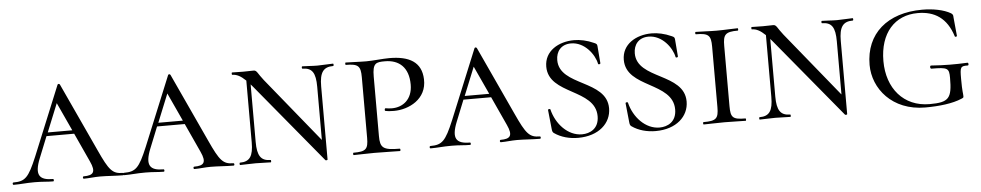

<svg xmlns="http://www.w3.org/2000/svg" viewBox="-36 -720 4940 967"><g transform="rotate(-5 2434.0 -236.5)"><path d="M556 -12C504 -12 487 -32 439 -137L279 -483C276 -488 269 -488 267 -483L123 -132C80 -29 62 -12 3 -12C-3 -12 -3 0 3 0C42 0 63 -4 110 -4C152 -4 170 0 203 0C208 0 208 -12 203 -12C134 -12 112 -39 146 -123L189 -230H329L396 -84C422 -28 407 -12 358 -12C352 -12 352 0 358 0C386 0 410 -4 440 -4C477 -4 519 0 556 0C562 0 562 -12 556 -12ZM197 -248 255 -391 321 -248Z M1115 -12C1063 -12 1046 -32 998 -137L838 -483C835 -488 828 -488 826 -483L682 -132C639 -29 621 -12 562 -12C556 -12 556 0 562 0C601 0 622 -4 669 -4C711 -4 729 0 762 0C767 0 767 -12 762 -12C693 -12 671 -39 705 -123L748 -230H888L955 -84C981 -28 966 -12 917 -12C911 -12 911 0 917 0C945 0 969 -4 999 -4C1036 -4 1078 0 1115 0C1121 0 1121 -12 1115 -12ZM756 -248 814 -391 880 -248Z M1658 -468C1635 -468 1606 -465 1579 -465C1550 -465 1526 -468 1503 -468C1499 -468 1499 -456 1503 -456C1552 -456 1569 -429 1569 -359V-90L1304 -416C1275 -452 1274 -468 1257 -468C1233 -468 1223 -467 1204 -467C1188 -467 1167 -468 1148 -468C1145 -468 1145 -456 1148 -456C1170 -456 1190 -446 1216 -421V-109C1216 -39 1198 -12 1148 -12C1145 -12 1145 0 1148 0C1171 0 1199 -2 1227 -2C1256 -2 1280 0 1303 0C1306 0 1306 -12 1303 -12C1254 -12 1236 -39 1236 -109V-400C1240 -396 1244 -391 1248 -386L1578 13C1580 15 1589 14 1589 11V-359C1589 -429 1608 -456 1658 -456C1662 -456 1662 -468 1658 -468Z M1857 -85V-385C1857 -454 1875 -457 1920 -457C1991 -457 2039 -416 2039 -329C2039 -253 1989 -218 1935 -218C1924 -218 1913 -219 1903 -221C1897 -222 1896 -209 1900 -208C1913 -205 1927 -204 1944 -204C2019 -204 2112 -249 2108 -350C2105 -437 2044 -471 1943 -471C1910 -471 1860 -465 1826 -465C1788 -465 1751 -468 1722 -468C1719 -468 1719 -456 1722 -456C1785 -456 1797 -444 1797 -387V-81C1797 -23 1785 -12 1722 -12C1719 -12 1719 0 1722 0C1751 0 1789 -2 1827 -2C1876 -2 1919 0 1956 0C1960 0 1960 -12 1956 -12C1871 -12 1857 -25 1857 -85Z M2664 -12C2612 -12 2595 -32 2547 -137L2387 -483C2384 -488 2377 -488 2375 -483L2231 -132C2188 -29 2170 -12 2111 -12C2105 -12 2105 0 2111 0C2150 0 2171 -4 2218 -4C2260 -4 2278 0 2311 0C2316 0 2316 -12 2311 -12C2242 -12 2220 -39 2254 -123L2297 -230H2437L2504 -84C2530 -28 2515 -12 2466 -12C2460 -12 2460 0 2466 0C2494 0 2518 -4 2548 -4C2585 -4 2627 0 2664 0C2670 0 2670 -12 2664 -12ZM2305 -248 2363 -391 2429 -248Z M2785 -387C2785 -431 2811 -465 2861 -465C2930 -465 2979 -398 2988 -351C2989 -346 3000 -347 3000 -353L2993 -440C2992 -449 2990 -452 2978 -457C2943 -473 2908 -480 2878 -480C2799 -480 2727 -438 2727 -359C2727 -216 2963 -228 2963 -88C2963 -25 2917 -4 2877 -4C2806 -4 2747 -68 2729 -143C2727 -147 2716 -146 2717 -140L2727 -43C2728 -33 2730 -27 2736 -23C2770 1 2813 12 2856 12C2961 12 3024 -48 3024 -123C3024 -268 2785 -254 2785 -387Z M3177 -387C3177 -431 3203 -465 3253 -465C3322 -465 3371 -398 3380 -351C3381 -346 3392 -347 3392 -353L3385 -440C3384 -449 3382 -452 3370 -457C3335 -473 3300 -480 3270 -480C3191 -480 3119 -438 3119 -359C3119 -216 3355 -228 3355 -88C3355 -25 3309 -4 3269 -4C3198 -4 3139 -68 3121 -143C3119 -147 3108 -146 3109 -140L3119 -43C3120 -33 3122 -27 3128 -23C3162 1 3205 12 3248 12C3353 12 3416 -48 3416 -123C3416 -268 3177 -254 3177 -387Z M3629 -81V-385C3629 -442 3640 -456 3704 -456C3707 -456 3707 -468 3704 -468C3676 -468 3639 -465 3597 -465C3559 -465 3521 -468 3492 -468C3488 -468 3488 -456 3492 -456C3556 -456 3568 -444 3568 -387V-81C3568 -23 3556 -12 3492 -12C3488 -12 3488 0 3492 0C3521 0 3559 -2 3597 -2C3639 -2 3675 0 3704 0C3707 0 3707 -12 3704 -12C3639 -12 3629 -23 3629 -81Z M4285 -468C4262 -468 4233 -465 4206 -465C4177 -465 4153 -468 4130 -468C4126 -468 4126 -456 4130 -456C4179 -456 4196 -429 4196 -359V-90L3931 -416C3902 -452 3901 -468 3884 -468C3860 -468 3850 -467 3831 -467C3815 -467 3794 -468 3775 -468C3772 -468 3772 -456 3775 -456C3797 -456 3817 -446 3843 -421V-109C3843 -39 3825 -12 3775 -12C3772 -12 3772 0 3775 0C3798 0 3826 -2 3854 -2C3883 -2 3907 0 3930 0C3933 0 3933 -12 3930 -12C3881 -12 3863 -39 3863 -109V-400C3867 -396 3871 -391 3875 -386L4205 13C4207 15 4216 14 4216 11V-359C4216 -429 4235 -456 4285 -456C4289 -456 4289 -468 4285 -468Z M4350 -226C4350 -384 4462 -480 4638 -480C4692 -480 4746 -470 4782 -449C4793 -441 4791 -437 4792 -427L4801 -333C4801 -330 4791 -327 4790 -332C4760 -427 4699 -465 4614 -465C4498 -465 4421 -381 4421 -239C4421 -101 4503 -3 4634 -3C4732 -3 4748 -22 4748 -126C4748 -175 4741 -180 4659 -180C4651 -180 4651 -196 4658 -196C4727 -191 4778 -191 4842 -194C4848 -194 4849 -180 4842 -180C4805 -181 4803 -175 4803 -116C4803 -49 4807 -44 4807 -28C4807 -20 4805 -20 4796 -16C4750 4 4681 12 4611 12C4444 12 4350 -106 4350 -226Z"/></g></svg>

Font: Cormorant SC
Style: Regular
Weight: 400
Designer: Christian Thalmann (Catharsis Fonts)
Version: Version 1.000;PS 001.000;hotconv 1.0.70;makeotf.lib2.5.58329